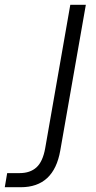

<svg xmlns="http://www.w3.org/2000/svg" viewBox="-174 -569 403 803"><path d="M-154 214 -144 155H-92Q-48 155 -21.5 131Q5 107 15 51L120 -549H185L78 61Q51 214 -87 214Z"/></svg>

Font: Open Sauce Sans Light Italic
Style: Regular
Weight: 300
Italic angle: -10°
Designer: Alfredo Marco Pradil
Foundry: Creative Sauce Fz LLC
Version: Version 1.477